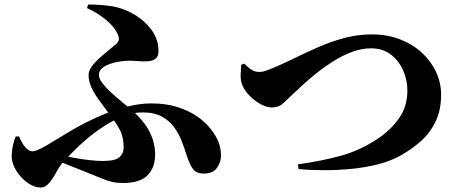

<svg xmlns="http://www.w3.org/2000/svg" viewBox="-20 -793 2040 854"><path d="M527 21Q500 21 478.5 16Q457 11 434.5 1.5Q412 -8 381 -20Q348 -34 308.5 -49Q269 -64 228 -81L241 -107Q268 -99 304 -92Q340 -85 376 -81Q412 -77 437 -77Q493 -77 511.5 -94Q530 -111 530 -136Q530 -183 513.5 -214.5Q497 -246 472 -278Q442 -318 420 -348.5Q398 -379 386 -405.5Q374 -432 374 -460Q374 -477 386.5 -495Q399 -513 418.5 -531Q438 -549 458 -565Q478 -581 493 -594Q507 -606 508.5 -616Q510 -626 505 -637Q491 -672 452.5 -704Q414 -736 367 -757L372 -773Q417 -773 462 -767.5Q507 -762 543 -746Q605 -719 645 -671.5Q685 -624 685 -567Q685 -542 672 -532Q659 -522 638.5 -520.5Q618 -519 595.5 -521Q573 -523 555 -523Q536 -523 513 -519.5Q490 -516 468.5 -508.5Q447 -501 433.5 -489Q420 -477 420 -460Q420 -444 434 -425Q448 -406 470 -385.5Q492 -365 517.5 -344Q543 -323 566 -303Q622 -254 646 -205.5Q670 -157 670 -106Q670 -48 636.5 -13.5Q603 21 527 21ZM159 41Q132 41 102.5 20Q73 -1 52.5 -33.5Q32 -66 32 -99Q32 -120 37 -144.5Q42 -169 50 -186H65Q78 -154 93.5 -137Q109 -120 124 -120Q133 -120 147 -125.5Q161 -131 189.5 -147.5Q218 -164 268 -195Q311 -222 359 -246.5Q407 -271 457 -290.5Q507 -310 557 -321.5Q607 -333 653 -333Q718 -333 769 -317Q820 -301 858 -274.5Q896 -248 919 -217Q943 -186 953 -158.5Q963 -131 963 -100Q963 -72 945 -46.5Q927 -21 887 -21Q854 -21 839 -40.5Q824 -60 810 -103Q801 -132 788.5 -164.5Q776 -197 755 -226.5Q734 -256 700 -274.5Q666 -293 614 -293Q568 -293 518.5 -272Q469 -251 422 -218Q375 -185 333.5 -146Q292 -107 260 -71Q245 -54 230.5 -27Q216 0 199 20.5Q182 41 159 41Z M1305 -62Q1412 -77 1497 -100.5Q1582 -124 1660 -176Q1715 -212 1753.5 -265Q1792 -318 1792 -391Q1792 -436 1773.5 -479Q1755 -522 1719 -550Q1683 -578 1630 -578Q1589 -578 1547 -562.5Q1505 -547 1465.5 -522.5Q1426 -498 1392 -471Q1358 -444 1332.5 -420.5Q1307 -397 1293 -384Q1260 -353 1240 -334Q1220 -315 1189 -315Q1166 -315 1138 -330.5Q1110 -346 1087.5 -370Q1065 -394 1056 -419Q1049 -441 1050.5 -464Q1052 -487 1053 -505L1067 -510Q1075 -500 1093 -486.5Q1111 -473 1133 -473Q1139 -473 1145.5 -474Q1152 -475 1161 -478Q1170 -481 1181 -485Q1230 -505 1283 -531Q1336 -557 1392.5 -582Q1449 -607 1509.5 -623.5Q1570 -640 1634 -640Q1703 -640 1759.5 -618Q1816 -596 1857 -558Q1898 -520 1920 -472Q1942 -424 1942 -372Q1942 -304 1918 -253.5Q1894 -203 1853.5 -166.5Q1813 -130 1763 -102Q1719 -77 1662.5 -62.5Q1606 -48 1544.5 -42Q1483 -36 1422.5 -36Q1362 -36 1308 -41Z"/></svg>

Font: Noto Serif SC ExtraLight Black
Style: Regular
Weight: 900
Version: Version 2.002-H1;hotconv 1.1.0;makeotfexe 2.6.0